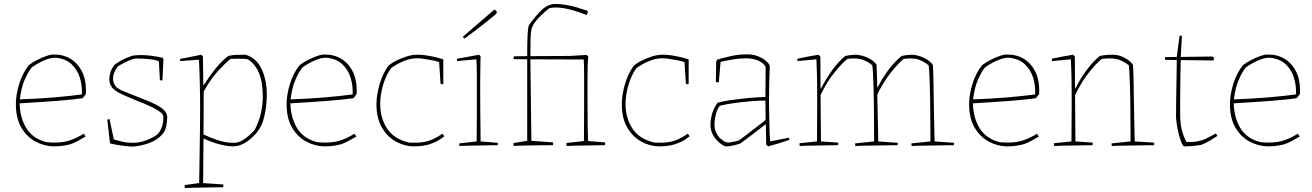

<svg xmlns="http://www.w3.org/2000/svg" viewBox="-20 -732 6614 968"><path d="M250 6Q203 5 159.5 -18Q116 -41 88 -88Q60 -135 60 -207Q60 -255 77 -309.5Q94 -364 125 -403Q141 -416 165 -428.5Q189 -441 213 -449.5Q237 -458 251 -457Q298 -458 335.5 -435.5Q373 -413 394.5 -369Q416 -325 413 -258L397 -237Q359 -231 280 -224.5Q201 -218 79 -211Q81 -138 113 -85.5Q145 -33 215 -15Q281 -9 323 -21.5Q365 -34 402 -58L412 -44Q396 -34 373.5 -22Q351 -10 335 -5Q325 -2 303 2Q281 6 250 6ZM80 -231Q171 -234 253 -241Q335 -248 393 -256Q395 -300 382.5 -340.5Q370 -381 340.5 -408.5Q311 -436 261 -441Q234 -442 198 -425.5Q162 -409 139 -391Q121 -368 104 -329Q87 -290 80 -231Z M653 7Q632 7 598 2.5Q564 -2 538 -8L534 -14L522 -120L521 -129L532 -132L554 -29Q575 -23 597 -17.5Q619 -12 650 -12Q685 -12 719.5 -25.5Q754 -39 773 -54Q788 -68 796.5 -93.5Q805 -119 803 -147Q800 -160 779 -173.5Q758 -187 730 -199.5Q702 -212 678 -221Q624 -243 592 -258Q560 -273 545.5 -290.5Q531 -308 531 -335Q532 -355 538.5 -372.5Q545 -390 559 -407Q588 -427 610 -436.5Q632 -446 651 -452Q695 -457 738 -451.5Q781 -446 801 -440L804 -434L799 -327L791 -326L786 -330L781 -423Q762 -431 731.5 -434Q701 -437 663 -437Q642 -433 614.5 -419.5Q587 -406 574 -397Q564 -384 557 -368.5Q550 -353 550 -337Q549 -318 560 -301.5Q571 -285 598 -274Q671 -245 721 -225Q771 -205 797 -185.5Q823 -166 823 -139Q823 -122 818 -95.5Q813 -69 793 -49Q767 -23 730 -10Q693 3 653 7Z M912 216Q911 213 911 209Q911 205 911 201L984 191Q985 156 985.5 107Q986 58 987 4.5Q988 -49 988.5 -98.5Q989 -148 989 -185Q989 -216 988.5 -253Q988 -290 987 -326Q986 -362 985 -390Q984 -418 983 -431L888 -424Q888 -426 888 -429.5Q888 -433 889 -435Q915 -440 942 -445.5Q969 -451 995 -456L1003 -448L1005 -304L1007 -303Q1036 -348 1066.5 -386Q1097 -424 1131 -450Q1141 -452 1149.5 -453.5Q1158 -455 1174 -455.5Q1190 -456 1219 -456Q1275 -438 1300 -382Q1325 -326 1325 -256Q1325 -185 1307.5 -126Q1290 -67 1232 -23Q1210 -7 1191 -0.5Q1172 6 1160 6Q1127 6 1088 -4Q1049 -14 1006 -34L1004 191L1106 198Q1106 200 1106 203.5Q1106 207 1105 212Q1092 212 1066 212.5Q1040 213 1010 213.5Q980 214 953.5 214.5Q927 215 912 216ZM1163 -12Q1188 -13 1215 -32.5Q1242 -52 1264 -77Q1287 -121 1296 -164Q1305 -207 1305 -244Q1305 -317 1286 -363Q1267 -409 1231 -432Q1225 -435 1207.5 -435.5Q1190 -436 1171.5 -436Q1153 -436 1142 -435Q1117 -415 1079 -374Q1041 -333 1007 -270L1006 -54Q1039 -38 1080.5 -24.5Q1122 -11 1163 -12Z M1615 6Q1568 5 1524.5 -18Q1481 -41 1453 -88Q1425 -135 1425 -207Q1425 -255 1442 -309.5Q1459 -364 1490 -403Q1506 -416 1530 -428.5Q1554 -441 1578 -449.5Q1602 -458 1616 -457Q1663 -458 1700.5 -435.5Q1738 -413 1759.5 -369Q1781 -325 1778 -258L1762 -237Q1724 -231 1645 -224.5Q1566 -218 1444 -211Q1446 -138 1478 -85.5Q1510 -33 1580 -15Q1646 -9 1688 -21.5Q1730 -34 1767 -58L1777 -44Q1761 -34 1738.5 -22Q1716 -10 1700 -5Q1690 -2 1668 2Q1646 6 1615 6ZM1445 -231Q1536 -234 1618 -241Q1700 -248 1758 -256Q1760 -300 1747.5 -340.5Q1735 -381 1705.5 -408.5Q1676 -436 1626 -441Q1599 -442 1563 -425.5Q1527 -409 1504 -391Q1486 -368 1469 -329Q1452 -290 1445 -231Z M2064 6Q2019 5 1976.5 -18Q1934 -41 1906 -88Q1878 -135 1878 -207Q1878 -253 1893.5 -306.5Q1909 -360 1937 -399Q1952 -413 1976.5 -425.5Q2001 -438 2029 -447Q2057 -456 2079 -456Q2106 -457 2143 -450.5Q2180 -444 2215 -433V-308L2205 -307L2201 -311L2194 -419Q2180 -424 2157 -428.5Q2134 -433 2111.5 -436Q2089 -439 2074 -438Q2043 -436 2010.5 -422Q1978 -408 1951 -388Q1925 -351 1911 -302Q1897 -253 1897 -211Q1896 -138 1931.5 -84Q1967 -30 2043 -13Q2082 -11 2110 -15Q2138 -19 2161.5 -29.5Q2185 -40 2211 -58L2220 -45Q2201 -29 2181 -19Q2161 -9 2140 -3Q2122 2 2103 4Q2084 6 2064 6Z M2296 4Q2295 0 2295 -9L2383 -19Q2383 -38 2383.5 -71.5Q2384 -105 2384 -139Q2384 -173 2384 -193Q2384 -224 2384 -265Q2384 -306 2384 -350Q2384 -394 2382 -433L2284 -424Q2284 -427 2284 -430.5Q2284 -434 2285 -436L2396 -456L2403 -447L2402 -409Q2401 -375 2401 -328.5Q2401 -282 2401 -248Q2401 -210 2401.5 -166.5Q2402 -123 2402.5 -84Q2403 -45 2403 -19L2490 -12Q2490 -10 2490 -6.5Q2490 -3 2489 0Q2476 0 2450 0.5Q2424 1 2394 1.5Q2364 2 2337.5 2.5Q2311 3 2296 4ZM2317 -541 2314 -547 2353 -581 2467 -679 2473 -684Q2475 -683 2477.5 -680.5Q2480 -678 2483 -676L2485 -667Q2485 -665 2466 -649Q2447 -633 2419 -611Q2391 -589 2364 -569Q2337 -549 2323 -538Z M2570 4Q2569 2 2569 -11L2638 -22V-433L2572 -434L2569 -437L2571 -448L2638 -449Q2638 -522 2640 -557Q2642 -592 2646 -604Q2679 -651 2711 -681.5Q2743 -712 2779 -712Q2812 -712 2848.5 -704.5Q2885 -697 2941 -678L2944 -671L2941 -663L2938 -656Q2809 -707 2748 -690Q2702 -652 2682.5 -627Q2663 -602 2659 -582Q2655 -562 2655 -540L2654 -449L2854 -450L2937 -455L2946 -447L2943 -409Q2942 -375 2942 -328.5Q2942 -282 2942 -248Q2942 -191 2942.5 -132.5Q2943 -74 2945 -21L3031 -14Q3031 -12 3031 -8.5Q3031 -5 3030 0Q3017 0 2991 0.5Q2965 1 2935 1.5Q2905 2 2878.5 2.5Q2852 3 2837 4Q2836 1 2836 -3Q2836 -7 2836 -11L2924 -21Q2924 -64 2924.5 -107Q2925 -150 2925 -193Q2925 -224 2925 -265.5Q2925 -307 2925 -351Q2925 -395 2923 -432L2654 -433L2659 -22L2769 -14Q2769 -11 2768.5 -8Q2768 -5 2768 0Q2742 0 2706 0.5Q2670 1 2634 1.5Q2598 2 2570 4Z M3301 6Q3256 5 3213.5 -18Q3171 -41 3143 -88Q3115 -135 3115 -207Q3115 -253 3130.5 -306.5Q3146 -360 3174 -399Q3189 -413 3213.5 -425.5Q3238 -438 3266 -447Q3294 -456 3316 -456Q3343 -457 3380 -450.5Q3417 -444 3452 -433V-308L3442 -307L3438 -311L3431 -419Q3417 -424 3394 -428.5Q3371 -433 3348.5 -436Q3326 -439 3311 -438Q3280 -436 3247.5 -422Q3215 -408 3188 -388Q3162 -351 3148 -302Q3134 -253 3134 -211Q3133 -138 3168.5 -84Q3204 -30 3280 -13Q3319 -11 3347 -15Q3375 -19 3398.5 -29.5Q3422 -40 3448 -58L3457 -45Q3438 -29 3418 -19Q3398 -9 3377 -3Q3359 2 3340 4Q3321 6 3301 6Z M3712 -8Q3689 -1 3669 3Q3649 7 3638 6Q3621 0 3603.5 -15.5Q3586 -31 3574 -53Q3562 -75 3562 -101Q3562 -133 3571.5 -162.5Q3581 -192 3598 -214Q3624 -222 3661 -227Q3698 -232 3735.5 -236Q3773 -240 3801.5 -241.5Q3830 -243 3839 -243L3840 -395Q3828 -416 3801.5 -427Q3775 -438 3740 -438Q3707 -438 3673 -432Q3639 -426 3613 -420L3604 -317L3589 -318L3591 -423L3597 -432Q3629 -441 3666 -449.5Q3703 -458 3749 -458Q3778 -458 3802.5 -448Q3827 -438 3843 -424Q3859 -410 3861 -398Q3859 -361 3858 -312.5Q3857 -264 3857 -214Q3858 -155 3859 -101.5Q3860 -48 3863 -19L3958 -38L3960 -27Q3935 -18 3907 -9.5Q3879 -1 3853 6L3843 -3L3841 -104V-106Q3807 -80 3770 -51.5Q3733 -23 3712 -8ZM3607 -38Q3624 -23 3634.5 -17.5Q3645 -12 3660 -14Q3675 -16 3703 -23Q3720 -34 3745 -53.5Q3770 -73 3796 -93Q3822 -113 3840 -127L3839 -225Q3806 -225 3765 -221.5Q3724 -218 3683 -212.5Q3642 -207 3610 -199Q3602 -192 3595.5 -175.5Q3589 -159 3585.5 -139Q3582 -119 3582 -103Q3582 -82 3591 -63.5Q3600 -45 3607 -38Z M4012 4Q4011 1 4011 -2.5Q4011 -6 4011 -10L4099 -19Q4099 -63 4099.5 -106.5Q4100 -150 4100 -193Q4100 -224 4100 -265Q4100 -306 4099 -350.5Q4098 -395 4096 -433L4001 -424Q3999 -431 4001 -436Q4027 -442 4054 -447Q4081 -452 4107 -456L4116 -447L4117 -286L4119 -285Q4142 -331 4175 -377Q4208 -423 4242 -450Q4271 -456 4290 -456Q4321 -456 4352 -442Q4383 -428 4399 -407Q4400 -388 4401 -359Q4402 -330 4403 -292L4405 -291Q4428 -338 4460 -380.5Q4492 -423 4526 -450Q4555 -456 4574 -456Q4605 -456 4636 -441.5Q4667 -427 4683 -406Q4685 -380 4686 -334.5Q4687 -289 4687.5 -234Q4688 -179 4689.5 -122.5Q4691 -66 4692 -19L4790 -12Q4790 -10 4790 -6.5Q4790 -3 4789 0Q4776 0 4747 0.5Q4718 1 4684 1.5Q4650 2 4620.5 2.5Q4591 3 4576 4Q4575 0 4575 -9L4671 -19Q4671 -60 4670.5 -100Q4670 -140 4670 -180Q4670 -198 4669.5 -228.5Q4669 -259 4668 -293.5Q4667 -328 4665.5 -357.5Q4664 -387 4662 -403Q4628 -429 4600.5 -434.5Q4573 -440 4536 -435Q4509 -413 4472 -367Q4435 -321 4403 -256L4408 -19L4506 -12Q4506 -10 4506 -6.5Q4506 -3 4505 0Q4492 0 4463 0.5Q4434 1 4400 1.5Q4366 2 4336.5 2.5Q4307 3 4292 4Q4291 0 4291 -9L4387 -19Q4387 -60 4386.5 -100Q4386 -140 4386 -180Q4386 -198 4385.5 -228.5Q4385 -259 4384 -293.5Q4383 -328 4381.5 -357.5Q4380 -387 4378 -403Q4344 -429 4316.5 -434.5Q4289 -440 4252 -435Q4225 -413 4187.5 -367Q4150 -321 4117 -253L4119 -19L4206 -13Q4206 -11 4206 -8Q4206 -5 4205 0Q4192 0 4166 0.5Q4140 1 4110 1.5Q4080 2 4053.5 2.5Q4027 3 4012 4Z M5056 6Q5009 5 4965.5 -18Q4922 -41 4894 -88Q4866 -135 4866 -207Q4866 -255 4883 -309.5Q4900 -364 4931 -403Q4947 -416 4971 -428.5Q4995 -441 5019 -449.5Q5043 -458 5057 -457Q5104 -458 5141.5 -435.5Q5179 -413 5200.5 -369Q5222 -325 5219 -258L5203 -237Q5165 -231 5086 -224.5Q5007 -218 4885 -211Q4887 -138 4919 -85.5Q4951 -33 5021 -15Q5087 -9 5129 -21.5Q5171 -34 5208 -58L5218 -44Q5202 -34 5179.5 -22Q5157 -10 5141 -5Q5131 -2 5109 2Q5087 6 5056 6ZM4886 -231Q4977 -234 5059 -241Q5141 -248 5199 -256Q5201 -300 5188.5 -340.5Q5176 -381 5146.5 -408.5Q5117 -436 5067 -441Q5040 -442 5004 -425.5Q4968 -409 4945 -391Q4927 -368 4910 -329Q4893 -290 4886 -231Z M5295 4Q5294 1 5294 -2.5Q5294 -6 5294 -10L5382 -19Q5382 -63 5382.5 -106.5Q5383 -150 5383 -193Q5383 -224 5383 -265Q5383 -306 5382 -350.5Q5381 -395 5379 -433L5284 -424Q5282 -431 5284 -436Q5310 -442 5337 -447Q5364 -452 5390 -456L5399 -447L5400 -287L5402 -286Q5425 -333 5458 -378Q5491 -423 5525 -450Q5554 -456 5590 -456Q5621 -456 5648.5 -441.5Q5676 -427 5692 -406Q5694 -380 5695 -334.5Q5696 -289 5696.5 -234Q5697 -179 5698.5 -122.5Q5700 -66 5701 -19L5799 -13Q5799 -11 5799 -7Q5799 -3 5798 0Q5785 0 5756 0.5Q5727 1 5693 1.5Q5659 2 5629.5 2.5Q5600 3 5585 4Q5584 0 5584 -9L5680 -19L5679 -180Q5679 -198 5678.5 -228.5Q5678 -259 5677 -293.5Q5676 -328 5674.5 -357.5Q5673 -387 5671 -403Q5637 -429 5608 -434.5Q5579 -440 5535 -435Q5507 -413 5469.5 -366Q5432 -319 5400 -252L5402 -19L5489 -13Q5489 -11 5489 -8Q5489 -5 5488 0Q5475 0 5449 0.5Q5423 1 5393 1.5Q5363 2 5336.5 2.5Q5310 3 5295 4Z M5949 6Q5941 0 5932.5 -23.5Q5924 -47 5917.5 -79Q5911 -111 5909 -141Q5909 -158 5909.5 -192.5Q5910 -227 5910.5 -270Q5911 -313 5912 -355Q5913 -397 5913 -429Q5907 -429 5894 -429.5Q5881 -430 5870 -430Q5859 -430 5857 -430L5853 -434L5854 -444L5913 -445L5927 -552H5939L5933 -445L6092 -447L6101 -441L6098 -427Q6090 -427 6068 -427.5Q6046 -428 6019.5 -428Q5993 -428 5969 -428.5Q5945 -429 5933 -429Q5932 -405 5931.5 -369.5Q5931 -334 5930.5 -295Q5930 -256 5930 -220.5Q5930 -185 5930 -161Q5930 -106 5939.5 -72.5Q5949 -39 5962 -16Q5999 -15 6023 -20.5Q6047 -26 6067 -36.5Q6087 -47 6110 -59L6118 -47Q6100 -35 6078 -22Q6056 -9 6034 -1Q6010 2 5992.5 4Q5975 6 5949 6Z M6371 6Q6324 5 6280.5 -18Q6237 -41 6209 -88Q6181 -135 6181 -207Q6181 -255 6198 -309.5Q6215 -364 6246 -403Q6262 -416 6286 -428.5Q6310 -441 6334 -449.5Q6358 -458 6372 -457Q6419 -458 6456.5 -435.5Q6494 -413 6515.5 -369Q6537 -325 6534 -258L6518 -237Q6480 -231 6401 -224.5Q6322 -218 6200 -211Q6202 -138 6234 -85.5Q6266 -33 6336 -15Q6402 -9 6444 -21.5Q6486 -34 6523 -58L6533 -44Q6517 -34 6494.5 -22Q6472 -10 6456 -5Q6446 -2 6424 2Q6402 6 6371 6ZM6201 -231Q6292 -234 6374 -241Q6456 -248 6514 -256Q6516 -300 6503.5 -340.5Q6491 -381 6461.5 -408.5Q6432 -436 6382 -441Q6355 -442 6319 -425.5Q6283 -409 6260 -391Q6242 -368 6225 -329Q6208 -290 6201 -231Z"/></svg>

Font: Labrada Thin
Style: Regular
Weight: 100
Designer: Mercedes Jáuregui
Foundry: Omnibus-Type Team
Version: Version 1.000; ttfautohint (v1.8.4.7-5d5b)